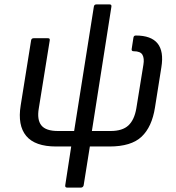

<svg xmlns="http://www.w3.org/2000/svg" viewBox="-20 -660 794 865"><path d="M282.2 185.1Q272.5 185.1 273.9 174.8L300.8 0H232.9Q137.7 0 98.1 -47.6Q58.6 -95.2 73.2 -185.1L120.1 -478Q121.6 -487.8 131.8 -487.8H194.8Q198.2 -487.8 200.2 -487.3Q202.1 -486.8 203.4 -484.6Q204.6 -482.4 204.1 -478L154.8 -171.9Q146 -120.6 166.3 -95.2Q186.5 -69.8 241.2 -69.8H314L402.8 -629.9Q404.3 -640.1 414.1 -640.1H474.1Q483.4 -640.1 481.9 -629.9L394 -69.8H478Q531.7 -69.8 558.6 -95Q585.4 -120.1 594.2 -171.9L626 -368.2Q630.9 -397 621.8 -413.1Q612.8 -429.2 582 -429.2Q571.8 -429.2 573.2 -439L581.1 -490.2Q582.5 -500 591.8 -500Q730.5 -500 707 -356.9L678.2 -175.8Q664.6 -88.4 617.9 -44.2Q571.3 0 473.1 0H384.8L356.9 174.8Q356 179.2 352.8 182.1Q349.6 185.1 345.2 185.1Z"/></svg>

Font: Sofia Sans
Style: Italic
Weight: 400
Italic angle: -9°
Designer: Botio Nikoltchev, Ani Petrova
Foundry: lettersoup
Version: Version 4.100